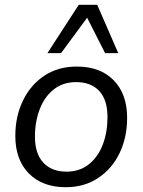

<svg xmlns="http://www.w3.org/2000/svg" viewBox="-20 -773 596 802"><path d="M255 9Q157 9 100.5 -48.5Q44 -106 44 -205Q44 -287 76 -353Q108 -419 165.5 -457Q223 -495 301 -495Q399 -495 455 -437.5Q511 -380 511 -281Q511 -199 479.5 -133.5Q448 -68 390 -29.5Q332 9 255 9ZM258 -56Q313 -56 351.5 -87Q390 -118 409.5 -169.5Q429 -221 429 -284Q429 -356 394.5 -393Q360 -430 298 -430Q243 -430 204.5 -399.5Q166 -369 146 -317Q126 -265 126 -202Q126 -131 161 -93.5Q196 -56 258 -56ZM178 -551 309 -753H386L474 -551H419L344 -699L235 -551Z"/></svg>

Font: Nunito Sans
Style: Italic
Weight: 400
Italic angle: -9°
Designer: Vernon Adams
Foundry: Vernon Adams
Version: Version 3.006; ttfautohint (v1.8.3)